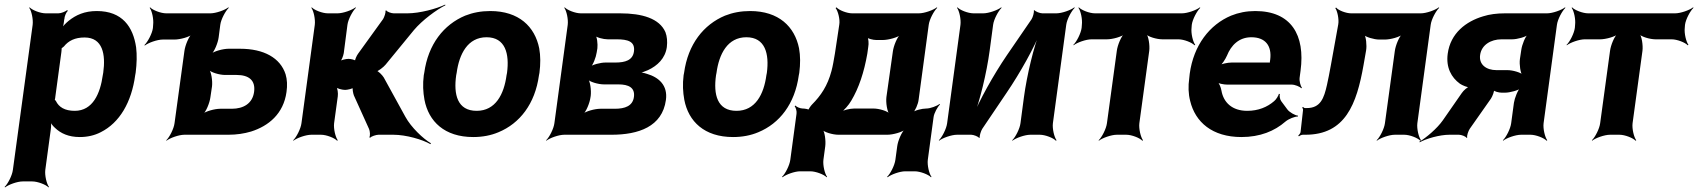

<svg xmlns="http://www.w3.org/2000/svg" viewBox="-23 -586 7385 835"><path d="M256 -500 257 -503C257 -514 265 -533 272 -539L269 -542C262 -536 243 -528 231 -528H176C152 -528 117 -542 106 -554L104 -552C114 -539 122 -502 119 -478L33 153C30 177 11 214 -3 227L-1 229C14 217 52 203 76 203H117C141 203 177 217 188 229L190 227C180 214 171 177 174 153L198 -24C200 -37 200 -54 196 -62L193 -60C196 -52 207 -38 216 -30C241 -6 275 10 324 10C357 10 388 3 415 -11C497 -52 549 -141 565 -259L567 -270C572 -310 573 -347 569 -380C556 -469 509 -538 398 -538C345 -538 307 -521 275 -495C264 -486 248 -470 244 -461L247 -460C252 -469 255 -487 256 -500ZM302 -104C259 -104 233 -120 220 -147C219 -149 213 -155 212 -154L215 -151C216 -152 218 -165 218 -168L244 -360C244 -363 246 -377 245 -378L242 -375C243 -374 253 -382 255 -384C275 -409 303 -423 345 -423C424 -423 437 -349 426 -270L424 -259C413 -180 381 -104 302 -104Z M643 -478 642 -464C639 -440 619 -403 605 -390L607 -388C622 -400 661 -414 685 -414H736C760 -414 801 -425 815 -438L813 -440C798 -428 782 -388 779 -364L736 -50C733 -26 714 11 700 24L701 26C716 14 755 0 779 0H970C1006 0 1039 -5 1069 -14C1145 -38 1210 -91 1223 -186C1227 -214 1226 -240 1219 -263C1196 -334 1125 -374 1021 -374H971C947 -374 906 -363 892 -350L894 -348C909 -360 925 -400 928 -424L935 -478C938 -502 958 -539 972 -552L970 -554C955 -542 916 -528 892 -528H700C676 -528 641 -542 630 -554L628 -552C638 -539 646 -502 643 -478ZM1082 -186C1075 -136 1036 -113 985 -113H935C911 -113 870 -102 856 -89L858 -87C873 -99 889 -139 892 -163L899 -210C902 -234 896 -274 885 -286L883 -284C893 -271 932 -260 956 -260H1006C1059 -260 1089 -237 1082 -186Z M1516 -171 1582 -25C1586 -16 1588 5 1583 11L1587 13C1591 7 1613 0 1623 0H1688C1743 0 1815 21 1849 41L1851 37C1818 18 1765 -32 1740 -78L1646 -249C1640 -259 1621 -279 1612 -279V-275C1621 -275 1646 -295 1654 -305L1777 -455C1813 -498 1877 -545 1914 -563L1913 -566C1876 -548 1802 -528 1749 -528H1689C1679 -528 1659 -535 1657 -541L1653 -539C1656 -533 1648 -511 1643 -503L1534 -352C1528 -344 1519 -324 1521 -318L1525 -320C1523 -326 1501 -330 1493 -330C1481 -330 1460 -325 1453 -319L1455 -316C1462 -322 1470 -343 1472 -355L1488 -478C1491 -502 1511 -539 1525 -552L1523 -554C1508 -542 1469 -528 1445 -528H1403C1379 -528 1344 -542 1333 -554L1331 -552C1341 -539 1349 -502 1346 -478L1288 -50C1285 -26 1266 11 1252 24L1253 26C1268 14 1307 0 1331 0H1373C1397 0 1432 14 1443 26L1446 24C1436 11 1427 -26 1430 -50L1446 -167C1448 -180 1445 -203 1439 -210L1436 -208C1442 -201 1465 -195 1478 -195C1487 -195 1511 -200 1516 -206L1512 -208C1508 -202 1513 -179 1516 -171Z M1822 -269 1820 -259C1815 -220 1817 -185 1823 -152C1841 -58 1910 10 2035 10C2075 10 2112 3 2145 -11C2237 -49 2304 -134 2321 -259L2323 -269C2328 -308 2328 -343 2322 -376C2303 -470 2234 -538 2109 -538C2069 -538 2033 -531 2000 -518C1907 -479 1839 -394 1822 -269ZM2182 -269 2180 -259C2169 -176 2132 -104 2050 -104C1966 -104 1949 -175 1961 -259L1963 -269C1974 -351 2011 -424 2093 -424C2175 -424 2193 -352 2182 -269Z M2877 -381C2880 -406 2878 -427 2871 -446C2845 -506 2769 -528 2674 -528H2503C2479 -528 2444 -542 2433 -554L2431 -552C2441 -539 2449 -502 2446 -478L2388 -50C2385 -26 2366 11 2352 24L2353 26C2368 14 2407 0 2431 0H2636C2754 0 2857 -35 2873 -151C2882 -215 2842 -250 2790 -265C2779 -269 2762 -272 2752 -271L2753 -267C2763 -268 2781 -275 2795 -281C2836 -300 2870 -332 2877 -381ZM2734 -165C2729 -125 2695 -113 2651 -113H2588C2564 -113 2523 -102 2509 -89L2511 -87C2526 -99 2542 -139 2545 -163L2546 -169C2549 -193 2544 -233 2533 -245L2530 -243C2540 -230 2579 -219 2603 -219H2666C2711 -219 2739 -205 2734 -165ZM2734 -362C2729 -324 2696 -314 2653 -314H2610C2589 -314 2553 -305 2540 -294L2543 -291C2556 -302 2569 -337 2572 -358L2575 -376C2577 -394 2574 -426 2565 -436L2561 -433C2570 -423 2601 -415 2620 -415H2659C2707 -415 2740 -406 2734 -362Z M2952 -269 2950 -259C2945 -220 2947 -185 2953 -152C2971 -58 3040 10 3165 10C3205 10 3242 3 3275 -11C3367 -49 3434 -134 3451 -259L3453 -269C3458 -308 3458 -343 3452 -376C3433 -470 3364 -538 3239 -538C3199 -538 3163 -531 3130 -518C3037 -479 2969 -394 2952 -269ZM3312 -269 3310 -259C3299 -176 3262 -104 3180 -104C3096 -104 3079 -175 3091 -259L3093 -269C3104 -351 3141 -424 3223 -424C3305 -424 3323 -352 3312 -269Z M3470 -114H3468C3457 -114 3441 -121 3436 -127L3433 -124C3438 -118 3443 -102 3441 -91L3414 109C3411 133 3392 170 3378 183L3380 185C3395 173 3433 159 3457 159H3501C3525 159 3561 173 3572 185L3574 183C3564 170 3555 133 3558 109L3566 50C3569 26 3564 -14 3553 -26L3550 -24C3560 -11 3599 0 3623 0H3836C3860 0 3901 -11 3915 -24L3914 -26C3899 -14 3882 26 3879 50L3871 109C3868 133 3849 170 3835 183L3837 185C3852 173 3890 159 3914 159H3955C3979 159 4015 173 4026 185L4028 183C4018 170 4009 133 4012 109L4037 -76C4039 -94 4055 -122 4065 -132L4063 -134C4052 -125 4023 -114 4005 -114C3987 -114 3954 -106 3944 -96L3946 -94C3957 -103 3970 -134 3972 -152L4016 -478C4019 -502 4039 -539 4053 -552L4051 -554C4036 -542 3997 -528 3973 -528H3683C3660 -528 3625 -542 3615 -554L3611 -551C3621 -539 3631 -502 3627 -479L3608 -353C3603 -324 3599 -299 3593 -277C3576 -213 3547 -170 3508 -131C3503 -126 3491 -109 3492 -105L3497 -107C3496 -111 3476 -114 3470 -114ZM3749 -353 3753 -382C3756 -396 3754 -421 3748 -428L3744 -425C3750 -418 3774 -412 3788 -412H3816C3840 -412 3882 -423 3896 -436L3894 -438C3879 -426 3863 -386 3860 -362L3832 -164C3829 -140 3835 -100 3846 -88L3848 -90C3838 -103 3800 -114 3776 -114H3692C3673 -114 3645 -107 3632 -99L3633 -96C3646 -104 3669 -130 3679 -148C3712 -203 3735 -272 3749 -353Z M4463 -502 4356 -346C4298 -261 4234 -146 4206 -75L4210 -74C4238 -145 4268 -269 4281 -366L4296 -478C4299 -502 4319 -539 4333 -552L4331 -554C4316 -542 4277 -528 4253 -528H4211C4187 -528 4152 -542 4141 -554L4139 -552C4149 -539 4157 -502 4154 -478L4096 -50C4093 -26 4074 11 4060 24L4061 26C4076 14 4115 0 4139 0H4201C4211 0 4232 8 4235 14L4238 12C4236 6 4243 -17 4249 -26L4355 -183C4413 -268 4477 -383 4504 -453L4501 -454C4473 -384 4443 -260 4430 -163L4415 -50C4412 -26 4393 11 4379 24L4380 26C4395 14 4434 0 4458 0H4499C4523 0 4558 14 4569 26L4572 24C4562 11 4553 -26 4556 -50L4614 -478C4617 -502 4637 -539 4651 -552L4649 -554C4634 -542 4595 -528 4571 -528H4510C4500 -528 4479 -536 4476 -542L4473 -540C4475 -533 4469 -511 4463 -502Z M5159 -465 5160 -478C5163 -502 5183 -539 5197 -552L5195 -554C5180 -542 5141 -528 5117 -528H4739C4715 -528 4680 -542 4669 -554L4667 -552C4677 -539 4685 -502 4682 -478L4681 -465C4678 -441 4659 -404 4645 -391L4646 -389C4661 -401 4700 -415 4724 -415H4791C4815 -415 4856 -426 4870 -439L4868 -441C4853 -429 4837 -389 4834 -365L4791 -50C4788 -26 4769 11 4755 24L4756 26C4771 14 4810 0 4834 0H4875C4899 0 4934 14 4945 26L4948 24C4938 11 4929 -26 4932 -50L4975 -365C4978 -389 4972 -429 4961 -441L4959 -439C4969 -426 5008 -415 5032 -415H5102C5126 -415 5161 -401 5172 -389L5175 -391C5165 -404 5156 -441 5159 -465Z M5436 -538C5398 -538 5363 -531 5331 -518C5238 -479 5168 -390 5151 -265L5149 -246C5144 -211 5145 -178 5153 -147C5175 -55 5249 10 5376 10C5457 10 5520 -16 5567 -57C5581 -69 5609 -80 5621 -79L5622 -83C5609 -84 5584 -98 5575 -111L5549 -146C5543 -154 5541 -169 5543 -177L5539 -178C5537 -170 5527 -153 5518 -146C5488 -120 5449 -104 5401 -104C5336 -104 5298 -140 5289 -192C5287 -206 5278 -226 5270 -233L5267 -229C5275 -223 5299 -218 5315 -218H5595C5609 -218 5630 -209 5637 -202L5639 -204C5633 -212 5627 -234 5629 -248L5633 -278C5654 -434 5592 -538 5436 -538ZM5501 -326 5500 -320C5500 -317 5498 -311 5500 -310L5503 -312C5502 -314 5496 -314 5493 -314H5333C5316 -314 5288 -308 5277 -301L5280 -297C5291 -305 5306 -328 5313 -344C5331 -389 5365 -424 5419 -424C5480 -424 5509 -387 5501 -326Z M6156 -528H5853C5831 -528 5797 -541 5788 -553L5784 -551C5793 -539 5801 -502 5797 -480L5765 -303C5759 -269 5753 -240 5748 -217C5735 -159 5720 -116 5660 -116H5653C5649 -116 5645 -119 5644 -121L5640 -118C5642 -116 5644 -112 5644 -109L5633 -11C5632 -6 5626 1 5623 4L5626 7C5629 4 5637 0 5643 0H5654C5828 0 5877 -133 5907 -303L5918 -366C5922 -388 5918 -427 5909 -439L5906 -436C5915 -425 5953 -414 5975 -414H6000C6024 -414 6065 -425 6079 -438L6077 -440C6062 -428 6046 -388 6043 -364L6000 -50C5997 -26 5978 11 5964 24L5965 26C5980 14 6019 0 6043 0H6084C6108 0 6143 14 6154 26L6157 24C6147 11 6138 -26 6141 -50L6199 -478C6202 -502 6222 -539 6236 -552L6234 -554C6219 -542 6180 -528 6156 -528Z M6334 -181 6252 -63C6227 -27 6178 14 6150 30L6151 33C6179 17 6238 0 6280 0H6322C6332 0 6352 7 6355 14L6358 12C6355 5 6363 -17 6369 -26L6461 -157C6467 -166 6477 -190 6474 -197L6471 -195C6474 -188 6497 -183 6507 -183H6523C6543 -183 6581 -193 6594 -204L6591 -207C6578 -196 6564 -159 6561 -139L6549 -50C6546 -26 6527 11 6513 24L6514 26C6529 14 6568 0 6592 0H6633C6657 0 6692 14 6703 26L6706 24C6696 11 6687 -26 6690 -50L6748 -478C6751 -502 6771 -539 6785 -552L6783 -554C6768 -542 6729 -528 6705 -528H6522C6487 -528 6455 -524 6427 -515C6353 -493 6285 -442 6273 -352C6265 -292 6289 -249 6326 -222C6336 -215 6360 -205 6370 -206V-210C6360 -209 6342 -193 6334 -181ZM6414 -347C6420 -391 6461 -415 6507 -415H6553C6575 -415 6613 -425 6626 -437L6624 -439C6610 -428 6596 -391 6593 -369L6587 -329C6584 -306 6589 -268 6599 -256L6602 -259C6592 -271 6555 -281 6533 -281H6485C6441 -281 6408 -305 6414 -347Z M7304 -465 7305 -478C7308 -502 7328 -539 7342 -552L7340 -554C7325 -542 7286 -528 7262 -528H6884C6860 -528 6825 -542 6814 -554L6812 -552C6822 -539 6830 -502 6827 -478L6826 -465C6823 -441 6804 -404 6790 -391L6791 -389C6806 -401 6845 -415 6869 -415H6936C6960 -415 7001 -426 7015 -439L7013 -441C6998 -429 6982 -389 6979 -365L6936 -50C6933 -26 6914 11 6900 24L6901 26C6916 14 6955 0 6979 0H7020C7044 0 7079 14 7090 26L7093 24C7083 11 7074 -26 7077 -50L7120 -365C7123 -389 7117 -429 7106 -441L7104 -439C7114 -426 7153 -415 7177 -415H7247C7271 -415 7306 -401 7317 -389L7320 -391C7310 -404 7301 -441 7304 -465Z"/></svg>

Font: Asimov
Style: EdgeIt
Weight: 500
Designer: Google
Version: Version 2.000980: 2014